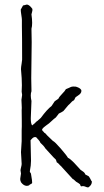

<svg xmlns="http://www.w3.org/2000/svg" viewBox="-20 -811 456 842"><path d="M380 -19 383 -15Q383 1 367 11Q362 11 354 7.5Q346 4 338 6Q334 7 332.5 1.5Q331 -4 329 -4Q329 -5 319 -11Q314 -13 308.5 -19Q303 -25 299 -26L247 -83Q244 -85 239 -91Q234 -97 229 -99Q228 -101 227 -105.5Q226 -110 225 -111Q216 -119 201 -136Q186 -153 179 -160Q172 -172 157 -185Q156 -189 152.5 -193Q149 -197 148 -199Q146 -200 142.5 -205Q139 -210 135 -210Q130 -210 126.5 -208Q123 -206 119.5 -202Q116 -198 114 -196Q114 -180 115 -150Q116 -120 116 -106Q116 -86 111 -61Q110 -57 113 -54Q116 -51 116 -48Q122 -14 121 -9Q121 -6 110 -1Q108 4 95 4Q82 2 72 -12Q71 -13 70.5 -16.5Q70 -20 69 -21Q68 -26 70 -36Q72 -46 72 -50Q72 -52 71 -57Q70 -62 70 -64Q70 -68 72.5 -77.5Q75 -87 75 -92Q75 -101 73.5 -118.5Q72 -136 72 -144Q72 -152 73.5 -167.5Q75 -183 75 -192V-240Q76 -252 75.5 -283.5Q75 -315 75 -327Q76 -336 75 -352Q74 -368 74 -373Q74 -376 75.5 -383.5Q77 -391 77 -395Q77 -398 76 -402Q75 -406 75 -409Q77 -436 75 -469L72 -508Q72 -516 75 -533.5Q78 -551 77 -560Q77 -652 76 -696Q76 -699 76 -705Q76 -711 76 -715.5Q76 -720 76 -724Q76 -730 73.5 -745.5Q71 -761 71 -769Q73 -772 76 -778Q79 -784 81 -787Q84 -787 90 -789Q96 -791 99 -791Q110 -789 122 -772Q123 -766 120.5 -758Q118 -750 118 -748Q124 -705 118 -685Q120 -637 118 -547Q116 -457 118 -411Q112 -395 118 -368Q115 -303 115 -292Q115 -268 121 -261Q133 -270 140 -278Q144 -280 150 -286Q156 -292 159 -294Q187 -332 206 -346Q208 -350 213 -356.5Q218 -363 220 -367L236 -378Q240 -387 252.5 -399.5Q265 -412 269 -420Q273 -421 282 -425.5Q291 -430 295.5 -431Q300 -432 313 -431Q336 -424 337 -413Q337 -407 333.5 -402Q330 -397 321.5 -391.5Q313 -386 312 -385Q310 -383 308 -378Q306 -373 304 -371Q299 -369 295 -365Q291 -361 286.5 -356Q282 -351 279 -349L258 -324Q249 -318 238 -313Q236 -311 232 -305Q228 -299 225 -296Q222 -295 195 -270Q194 -269 182 -260.5Q170 -252 165 -245Q164 -239 168.5 -235.5Q173 -232 174 -229Q177 -228 179 -226Q181 -224 183.5 -221Q186 -218 187 -217L212 -193Q220 -190 246 -160Q272 -130 278 -119Q283 -117 289.5 -111.5Q296 -106 300 -102L305 -97Q307 -95 317 -84Q327 -73 329 -71Q331 -67 341.5 -60.5Q352 -54 354 -46Q355 -45 361.5 -42Q368 -39 370 -37Q372 -34 375.5 -28Q379 -22 380 -19Z"/></svg>

Font: FuturaRenner Light
Style: Regular
Weight: 300
Designer: BSozoo
Foundry: BSozoo
Version: Version 1.001;PS 001.001;hotconv 1.0.70;makeotf.lib2.5.58329